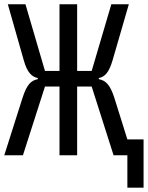

<svg xmlns="http://www.w3.org/2000/svg" viewBox="-28 -718 684 888"><path d="M561.1 149.9H636V-73.2H561.1L501.1 -264.9C480.8 -328.8 459.2 -345.9 429 -351.9V-356.9C457 -362.9 475.9 -382.1 492.9 -440L567.8 -698.2H486.9L396 -389.9H328.8V-698.2H247.2V-389.9H180L89.8 -698.2H8.2L82 -438.9C98 -382.1 119 -362.9 147 -356.9V-351.9C116.8 -345.9 96.9 -329.9 76 -264.9L-8.2 0H78.1L180 -317.8H247.2V0H328.8V-317.8H396L497.2 0H561.1Z"/></svg>

Font: Margiela Mono
Style: Regular
Weight: 400
Designer: Mike Abbink, Paul van der Laan, Pieter van Rosmalen
Foundry: Bold Monday
Version: Version 2.003 2021